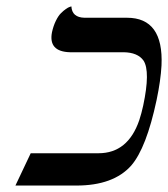

<svg xmlns="http://www.w3.org/2000/svg" viewBox="-20 -575 521 595"><path d="M423.8 -248Q446.3 -354 424.8 -387.2Q406.7 -412.6 362.8 -413.1H196.8Q129.4 -415 141.1 -475.1Q145.5 -495.1 153.1 -510.5Q160.6 -525.9 168.7 -533.9Q176.8 -542 184.1 -547.1Q191.4 -552.2 196.3 -553.7L201.2 -555.2Q203.1 -521 241.7 -520H373.5Q487.3 -520 480.5 -372.1Q478 -325.7 465.3 -265.1Q433.6 -116.2 386.7 -62Q331.5 0 216.8 0H27.8L75.2 -100.1H285.2Q376.5 -100.1 411.6 -202.6Q418.5 -223.6 423.8 -248Z"/></svg>

Font: Linux Libertine Display Slanted O
Style: Slanted
Weight: 400
Designer: Philipp H. Poll
Foundry: Philipp H. Poll
Version: Version 5.0.9